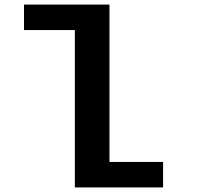

<svg xmlns="http://www.w3.org/2000/svg" viewBox="-20 -820 890 840"><path d="M459 -111.5H693.5V0H307.5V-688.5H85V-800H459Z"/></svg>

Font: League Mono Wide SemiBold
Style: Regular
Weight: 600
Width: 8
Designer: Tyler Finck
Foundry: The League of Moveable Type / Tyler Finck
Version: Version 2.210